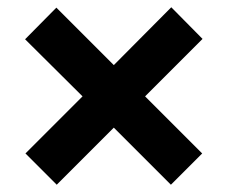

<svg xmlns="http://www.w3.org/2000/svg" viewBox="-20 -638 633 528"><path d="M379 -373 536 -216 450 -130 293 -287 136 -130 50 -216 207 -373 49 -530 135 -617 293 -459 451 -618 537 -531Z"/></svg>

Font: Morrison
Style: Bold
Weight: 700
Designer: Pablo Impallari, Rodrigo Fuenzalida (Modified by Dan O. Williams)
Version: Version 0.03;June 6, 2019;FontCreator 11.5.0.2425 64-bit; tt